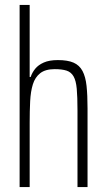

<svg xmlns="http://www.w3.org/2000/svg" viewBox="-20 -763 433 783"><path d="M60 0V-743H101V-449H105Q111 -467 123.5 -482.5Q136 -498 158.5 -508Q181 -518 216 -518Q256 -518 280 -507.5Q304 -497 316.5 -473.5Q329 -450 333 -412.5Q337 -375 337 -321V0H296V-313Q296 -368 293 -401Q290 -434 280 -451.5Q270 -469 251.5 -475Q233 -481 203 -481Q165 -481 144 -464.5Q123 -448 114 -419Q105 -390 103 -350Q101 -310 101 -263V0Z"/></svg>

Font: Saira ExtraCondensed ExtraLight
Style: Regular
Weight: 250
Width: 2
Designer: Hector Gatti with collaboration of the Omnibus-Type team
Foundry: Omnibus-Type
Version: Version 1.101